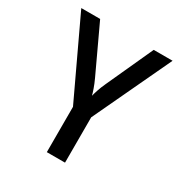

<svg xmlns="http://www.w3.org/2000/svg" viewBox="-170 -858 939 987"><g transform="rotate(30 300.0 -365.0)"><path d="M354 0V-269L571 -730H459L333 -454C316 -418 306 -383 302 -367C298 -383 287 -418 270 -454L141 -730H29L246 -269V0Z"/></g></svg>

Font: Tekne LDO SemiBold
Style: Regular
Weight: 600
Monospace: yes
Designer: Alessio Laiso, Mario Rullo, Paolo Rosset
Foundry: Alessio Laiso
Version: Version 1.000;hotconv 1.0.109;makeotfexe 2.5.65596